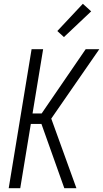

<svg xmlns="http://www.w3.org/2000/svg" viewBox="-20 -995 545 1015"><path d="M26 0 147 -735H208L152 -395H200L433 -735H505L251 -368L384 0H320L199 -340H143L87 0ZM318 -799 283 -831 418 -975 462 -935Z"/></svg>

Font: Iosevka Term Curly Lt Obl
Style: Regular
Weight: 300
Italic angle: -9°
Designer: Belleve Invis
Foundry: Belleve Invis
Version: Version 32.3.0